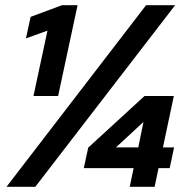

<svg xmlns="http://www.w3.org/2000/svg" viewBox="-20 -720 730 740"><path d="M650 -350 608 -152H651L634 -72H591L576 0H480L495 -72H303L320 -151L537 -350ZM427 -152H513L533 -250ZM279 -700 204 -350H109L163 -602L80 -572L98 -655L219 -700ZM116 0H5L543 -700H655Z"/></svg>

Font: Rosa Sans Black
Style: Italic
Weight: 900
Italic angle: -12°
Designer: Pentagram / MCKL
Foundry: Pentagram / MCKL
Version: Version 1.005;September 16, 2019;FontCreator 11.5.0.2425 64-